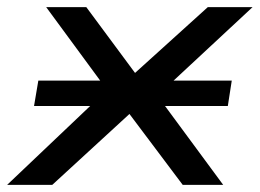

<svg xmlns="http://www.w3.org/2000/svg" viewBox="-31 -516 726 536"><path d="M-11 0 288 -284 295 -228 98 -496H210L350 -307H340L549 -496H674L388 -230L387 -278L592 0H479L328 -201L336 -203L115 0ZM64 -220 76 -291H616L605 -220Z"/></svg>

Font: Nunito Sans 7pt Expanded
Style: Italic
Weight: 400
Width: 7
Italic angle: -9°
Designer: Vernon Adams
Foundry: Vernon Adams
Version: Version 3.101;gftools[0.9.27]